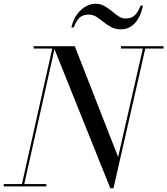

<svg xmlns="http://www.w3.org/2000/svg" viewBox="-55 -997 895 1027"><path d="M535 10 230 -750H345L577 -157L712 -750H725L552 10ZM-35 0V-12.5H193V0ZM59.5 0 224.5 -737.5H125V-750H240L72 0ZM592 -737.5V-750H820V-737.5ZM592 -840Q562 -840 539.8 -852Q517.5 -864 498.5 -879.5Q479.5 -895 460.8 -907Q442 -919 419.5 -919Q389.5 -919 371.5 -903.2Q353.5 -887.5 339.5 -850H326.5Q336.5 -892.5 357.5 -920.8Q378.5 -949 404.5 -963Q430.5 -977 455 -977Q482 -977 503.2 -965Q524.5 -953 543 -937.5Q561.5 -922 579.2 -910Q597 -898 616.5 -898Q647 -898 665 -914.2Q683 -930.5 697 -967H709.5Q699.5 -920 681.2 -892Q663 -864 639.8 -852Q616.5 -840 592 -840Z"/></svg>

Font: Bodoni Moda 18pt
Style: Italic
Weight: 400
Italic angle: -13°
Designer: Owen Earl
Foundry: indestructible type
Version: Version 2.005